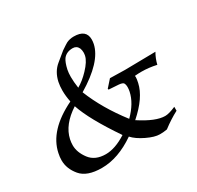

<svg xmlns="http://www.w3.org/2000/svg" viewBox="-151 -866 1092 1062"><g transform="rotate(-30 394.5 -335.0)"><path d="M789 -390Q770 -357 762 -322Q713 -333 666 -333Q645 -333 624 -331Q625 -328 625 -323Q625 -311 620 -288Q602 -205 503 -118Q599 -55 659 -55Q683 -55 727 -74V-49Q679 -24 629 14Q608 18 582 18Q550 18 501 -5.5Q452 -29 427 -57Q317 19 212 19Q118 19 78.5 -28Q39 -75 39 -129Q39 -150 44 -173Q71 -303 244 -387Q236 -426 236 -461Q236 -489 241 -514Q254 -573 295 -606L351 -652Q385 -675 393 -679Q414 -689 439 -689Q518 -689 518 -625Q518 -612 515 -597Q493 -496 328 -397Q379 -269 478 -141Q541 -204 555 -270Q558 -285 558 -297Q558 -314 552 -324Q546 -332 522 -334L460 -338L458 -344L498 -389Q572 -387 594 -387ZM402 -636Q362 -636 341 -609Q327 -589 318 -548Q314 -528 314 -503Q314 -471 320 -431Q357 -452 393 -490Q434 -533 441 -566Q443 -576 443 -586Q443 -600 438 -613Q427 -636 402 -636ZM138 -207Q134 -188 134 -170Q134 -125 167.5 -80.5Q201 -36 269 -36Q329 -36 401 -82Q285 -252 252 -352Q156 -290 138 -207Z"/></g></svg>

Font: New Athena Unicode
Style: Italic
Weight: 400
Designer: J. Rusten 1997; rev. by R. Hancock 2001, 2002, rev. by D. Mastronarde 2002-2019
Foundry: Society for Classical Studies (formerly American Philological Association)
Version: Version 5.008